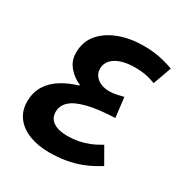

<svg xmlns="http://www.w3.org/2000/svg" viewBox="-128 -599 671 708"><g transform="rotate(30 207.0 -245.5)"><path d="M176 12Q129 12 92 -2.5Q55 -17 34.5 -44.5Q14 -72 14 -110Q14 -151 33 -180Q52 -209 83.5 -228Q115 -247 151 -257V-261Q123 -272 101.5 -297Q80 -322 80 -356Q80 -404 108 -436.5Q136 -469 182.5 -486Q229 -503 283 -503Q321 -503 351.5 -497Q382 -491 412 -480L384 -402Q360 -411 340.5 -414.5Q321 -418 298 -418Q264 -418 239 -410Q214 -402 200 -386.5Q186 -371 186 -350Q186 -325 206 -309.5Q226 -294 256 -294Q271 -294 285.5 -297Q300 -300 316 -304L326 -220Q253 -217 208.5 -205.5Q164 -194 144 -175Q124 -156 124 -130Q124 -102 146 -88Q168 -74 205 -74Q229 -74 250 -78Q271 -82 293 -90.5Q315 -99 340 -114L379 -46Q344 -24 312 -11.5Q280 1 247 6.5Q214 12 176 12Z"/></g></svg>

Font: Source Sans 3 SemiBold
Style: Italic
Weight: 600
Italic angle: -11°
Designer: Paul D. Hunt
Foundry: Adobe
Version: Version 3.046;hotconv 1.0.118;makeotfexe 2.5.65603